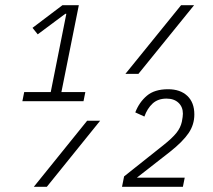

<svg xmlns="http://www.w3.org/2000/svg" viewBox="-20 -718 817 738"><path d="M66 -329 73 -364H175L235 -665H231L125 -586L105 -611L220 -698H283L216 -364H308L301 -329ZM676 -698H726L512 -434H462ZM315 -254H365L160 0H110ZM683 0H449L457 -40L608 -160Q642 -187 658 -207Q674 -227 679 -250Q681 -260 682 -268Q683 -276 683 -281Q683 -307 666 -323Q649 -339 620 -339Q587 -339 566.5 -320Q546 -301 535 -270L500 -286Q515 -325 544.5 -350Q574 -375 626 -375Q673 -375 700 -349.5Q727 -324 727 -278Q727 -239 705 -206.5Q683 -174 634 -135L506 -35H690Z"/></svg>

Font: IBM Plex Sans Condensed Light
Style: Italic
Weight: 300
Width: 3
Italic angle: -11°
Designer: Mike Abbink, Paul van der Laan, Pieter van Rosmalen
Foundry: Bold Monday
Version: Version 1.3